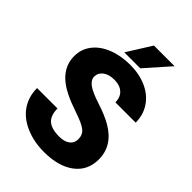

<svg xmlns="http://www.w3.org/2000/svg" viewBox="-259 -1017 1143 1143"><g transform="rotate(45 313.0 -445.5)"><path d="M420.4 -189Q420.4 -226.6 393.8 -247.6Q367.2 -268.6 300.3 -291Q233.4 -313.5 190.9 -334.5Q52.7 -402.3 52.7 -521Q52.7 -580.1 87.2 -625.2Q121.6 -670.4 184.6 -695.6Q247.6 -720.7 326.2 -720.7Q402.8 -720.7 463.6 -693.4Q524.4 -666 558.1 -615.5Q591.8 -564.9 591.8 -500H420.9Q420.9 -543.5 394.3 -567.4Q367.7 -591.3 322.3 -591.3Q276.4 -591.3 249.8 -571Q223.1 -550.8 223.1 -519.5Q223.1 -492.2 252.4 -470Q281.7 -447.8 355.5 -424.1Q429.2 -400.4 476.6 -373Q591.8 -306.6 591.8 -189.9Q591.8 -96.7 521.5 -43.5Q451.2 9.8 328.6 9.8Q242.2 9.8 172.1 -21.2Q102.1 -52.2 66.7 -106.2Q31.2 -160.2 31.2 -230.5H203.1Q203.1 -173.3 232.7 -146.2Q262.2 -119.1 328.6 -119.1Q371.1 -119.1 395.8 -137.5Q420.4 -155.8 420.4 -189ZM344.2 -901.4H518.1L382.3 -748H248Z"/></g></svg>

Font: Roboto
Style: Regular
Weight: 900
Designer: Google
Version: Version 2.001171; 2014